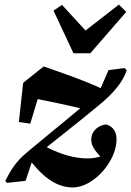

<svg xmlns="http://www.w3.org/2000/svg" viewBox="-20 -789 572 837"><path d="M298 28.1C387 28.1 488 -85.5 488 -180.6C488 -214 474.6 -236.7 442.7 -246.8C409 -243.1 377.9 -218.3 377.9 -180.8C377.9 -157.4 386.3 -138.2 427.3 -97L449.5 -121.4C428.1 -108.6 397.4 -98.4 363.2 -98.4C304.7 -98.4 239.3 -114.7 151 -164.7L102.6 -101.4C174.4 -3.7 236.7 28.1 298 28.1ZM91.5 -0.7 124.4 -99.5C218.5 -176.6 315.2 -250.2 410.2 -329.5C473.5 -381 515.9 -431.8 532.4 -482.5L523.2 -492.5L453.1 -483.4L410.8 -385.7C307.2 -295.7 200.2 -211.1 96.2 -123.6C47 -82.6 25.6 -44.4 2.7 0L10.7 8.2L91.5 -0.7ZM62.2 -257.3 111.9 -249.9 166.2 -428.9 102.8 -365.6C195.6 -347.1 274.3 -330.8 360.1 -309.9L439.4 -395.4C349.8 -437.6 262.3 -467.3 170.1 -499.3L80.9 -427.7L62.2 -257.3ZM250.4 -767.6 213.3 -742.8 300.2 -556.9H373.7L530.3 -737.1L498.3 -769L308.8 -621.7H384.3L250.4 -767.6Z"/></svg>

Font: Source Serif Variable
Style: Italic
Weight: 389
Italic angle: -12°
Designer: Frank Grießhammer
Foundry: Adobe Systems Incorporated
Version: Version 3.001;hotconv 1.0.111;makeotfexe 2.5.65597